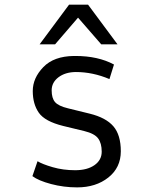

<svg xmlns="http://www.w3.org/2000/svg" viewBox="-20 -792 640 824"><path d="M119.1 0ZM311 12.2Q253.4 12.2 199.2 -2.2Q145 -16.6 119.1 -36.1L141.1 -100.1Q161.6 -87.4 206.1 -74.5Q250.5 -61.5 302.5 -61.5Q354.5 -61.5 385.5 -83.3Q416.5 -105 416.5 -141.1Q416.5 -177.2 401.1 -198Q385.7 -218.8 341.8 -229.5L251 -251.5Q172.4 -271 146.5 -308.3Q120.6 -345.7 120.6 -401.4Q120.6 -457 165.8 -503.9Q210.9 -550.8 297.4 -551.8H303.7Q400.9 -551.8 469.2 -515.1L449.7 -452.6Q378.4 -482.9 305.2 -482.9Q259.8 -482.4 230.7 -460.2Q201.7 -438 201.7 -404.3Q201.7 -370.6 216.3 -353.8Q231 -336.9 272 -327.1L365.2 -304.2Q434.6 -287.1 466.6 -250Q498.5 -212.9 498.5 -142.8Q498.5 -72.8 445.1 -30.3Q391.6 12.2 311 12.2ZM357.9 -772 484.4 -601.6H414.6L314.9 -716.3L216.3 -601.6H149.9L276.4 -772Z"/></svg>

Font: Oxygen Mono
Style: Regular
Weight: 400
Designer: Vernon Adams
Foundry: Vernon Adams
Version: Version 0.201; ttfautohint (v0.8) -r 50 -G 200 -x